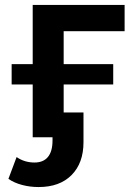

<svg xmlns="http://www.w3.org/2000/svg" viewBox="-20 -554 546 775"><path d="M237 -428V-295H437V-213H237V-100H317V20Q317 104 269 152.5Q221 201 136 201Q101 201 69 192.5Q37 184 14 168L47 80Q79 102 119 102Q155 102 173.5 79.5Q192 57 192 13V0H112V-213H27V-295H112V-534H483V-428Z"/></svg>

Font: APTA Sans SemiBold
Style: Bold
Weight: 600
Version: Version 7.200